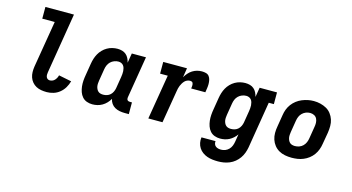

<svg xmlns="http://www.w3.org/2000/svg" viewBox="-96 -1132 3192 1741"><g transform="rotate(15 1500.0 -261.0)"><path d="M357 8Q330 8 304.5 3.5Q279 -1 257.5 -12.5Q236 -24 220 -43Q204 -62 196 -85.5Q188 -109 187.5 -135Q187 -161 191 -187L264 -625H147V-735H415L322 -169Q320 -158 320 -146.5Q320 -135 323.5 -125Q327 -115 336 -108.5Q345 -102 357 -102Q369 -102 381.5 -107Q394 -112 403 -122Q412 -132 418 -143.5Q424 -155 427 -168L547 -144Q538 -112 521 -83Q504 -54 477.5 -32.5Q451 -11 419.5 -1.5Q388 8 357 8Z M785 8Q758 8 733 -1Q708 -10 691 -29.5Q674 -49 665.5 -73.5Q657 -98 654 -124.5Q651 -151 653 -179Q655 -207 660 -234L678 -344Q682 -369 689.5 -393Q697 -417 709.5 -439.5Q722 -462 740.5 -481Q759 -500 781.5 -513Q804 -526 829 -532Q854 -538 878 -538Q901 -538 922 -532Q943 -526 958.5 -512.5Q974 -499 983.5 -480Q993 -461 998 -440Q998 -440 998 -440Q998 -440 998 -440L1013 -530H1146L1081 -136Q1080 -129 1081 -122.5Q1082 -116 1086 -111Q1090 -106 1096.5 -104Q1103 -102 1109 -102H1129V8H1091Q1066 8 1042 3.5Q1018 -1 997.5 -12.5Q977 -24 963.5 -43.5Q950 -63 946 -86Q934 -65 916.5 -46.5Q899 -28 877.5 -15.5Q856 -3 832.5 2.5Q809 8 785 8ZM858 -102Q876 -102 893.5 -107.5Q911 -113 924.5 -125.5Q938 -138 946 -155Q954 -172 957 -189L975 -299Q977 -313 978.5 -327.5Q980 -342 979 -355.5Q978 -369 974.5 -382.5Q971 -396 963 -406.5Q955 -417 942.5 -422.5Q930 -428 916 -428Q896 -428 876.5 -420.5Q857 -413 842 -398.5Q827 -384 819 -365Q811 -346 808 -326L790 -216Q788 -203 787 -189Q786 -175 788 -162.5Q790 -150 795.5 -138Q801 -126 810 -117.5Q819 -109 831.5 -105.5Q844 -102 858 -102Z M1310 0 1380 -420H1308V-530H1531L1517 -442Q1529 -463 1545 -481.5Q1561 -500 1581.5 -513Q1602 -526 1624.5 -532Q1647 -538 1670 -538Q1690 -538 1708.5 -533Q1727 -528 1738 -513.5Q1749 -499 1753 -480Q1757 -461 1757 -441.5Q1757 -422 1754 -402.5Q1751 -383 1748 -363H1615Q1616 -370 1617 -377Q1618 -384 1618 -391.5Q1618 -399 1617 -405.5Q1616 -412 1612.5 -417.5Q1609 -423 1602.5 -425.5Q1596 -428 1589 -428Q1575 -428 1561.5 -422.5Q1548 -417 1538 -406.5Q1528 -396 1520.5 -383.5Q1513 -371 1507.5 -358Q1502 -345 1499 -331.5Q1496 -318 1494 -305L1443 0Z M2020 213Q1994 213 1968 210Q1942 207 1918 198.5Q1894 190 1873.5 175Q1853 160 1839.5 139Q1826 118 1821 92.5Q1816 67 1820 41H1952Q1950 55 1954.5 68Q1959 81 1969.5 89Q1980 97 1993 100Q2006 103 2020 103Q2040 103 2059 95.5Q2078 88 2092.5 73Q2107 58 2114.5 39Q2122 20 2125 1L2137 -72Q2125 -54 2107.5 -38Q2090 -22 2070 -11.5Q2050 -1 2028.5 3.5Q2007 8 1985 8Q1958 8 1933 -1Q1908 -10 1891 -29.5Q1874 -49 1865.5 -73.5Q1857 -98 1854 -124.5Q1851 -151 1853 -179Q1855 -207 1860 -234L1878 -344Q1882 -369 1889.5 -393Q1897 -417 1909.5 -439.5Q1922 -462 1940.5 -481Q1959 -500 1981.5 -513Q2004 -526 2029 -532Q2054 -538 2078 -538Q2101 -538 2122 -532Q2143 -526 2158.5 -512.5Q2174 -499 2183.5 -480Q2193 -461 2198 -440L2213 -530H2376V-420H2328L2256 19Q2251 46 2241.5 72Q2232 98 2215.5 121.5Q2199 145 2176.5 163.5Q2154 182 2127.5 193Q2101 204 2074 208.5Q2047 213 2020 213ZM2058 -102Q2076 -102 2093.5 -107.5Q2111 -113 2124.5 -125.5Q2138 -138 2146 -155Q2154 -172 2157 -189L2175 -299Q2177 -313 2178.5 -327.5Q2180 -342 2179 -355.5Q2178 -369 2174.5 -382.5Q2171 -396 2163 -406.5Q2155 -417 2142.5 -422.5Q2130 -428 2116 -428Q2096 -428 2076.5 -420.5Q2057 -413 2042 -398.5Q2027 -384 2019 -365Q2011 -346 2008 -326L1990 -216Q1988 -203 1987 -189Q1986 -175 1988 -162.5Q1990 -150 1995.5 -138Q2001 -126 2010 -117.5Q2019 -109 2031.5 -105.5Q2044 -102 2058 -102Z M2656 8Q2624 8 2593 2Q2562 -4 2536 -19Q2510 -34 2491.5 -57.5Q2473 -81 2463.5 -110Q2454 -139 2454 -170.5Q2454 -202 2460 -234L2478 -344Q2482 -372 2492 -398.5Q2502 -425 2519.5 -448.5Q2537 -472 2560.5 -490Q2584 -508 2611 -519Q2638 -530 2665 -535.5Q2692 -541 2720 -541Q2752 -541 2782.5 -533.5Q2813 -526 2839 -511.5Q2865 -497 2883.5 -473Q2902 -449 2911.5 -420.5Q2921 -392 2921 -360Q2921 -328 2916 -296L2897 -186Q2893 -159 2883 -132Q2873 -105 2856 -81.5Q2839 -58 2815.5 -40Q2792 -22 2765 -11Q2738 0 2710.5 4Q2683 8 2656 8ZM2658 -102Q2678 -102 2698 -109Q2718 -116 2733 -131Q2748 -146 2756 -165Q2764 -184 2767 -204L2785 -314Q2789 -334 2788.5 -354.5Q2788 -375 2779.5 -392.5Q2771 -410 2753.5 -419Q2736 -428 2715 -428Q2695 -428 2676 -420.5Q2657 -413 2642 -398.5Q2627 -384 2619 -365Q2611 -346 2608 -326L2590 -216Q2588 -203 2587 -189Q2586 -175 2588 -162.5Q2590 -150 2595.5 -138Q2601 -126 2610 -117.5Q2619 -109 2632 -105.5Q2645 -102 2658 -102Z"/></g></svg>

Font: Iosevka Slab XBdEx
Style: Italic
Weight: 800
Width: 7
Italic angle: -9°
Monospace: yes
Designer: Belleve Invis
Foundry: Belleve Invis
Version: Version 11.1.1; ttfautohint (v1.8.3)